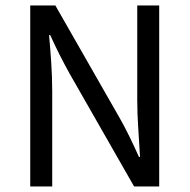

<svg xmlns="http://www.w3.org/2000/svg" viewBox="-20 -676 687 696"><path d="M89.6 0V-656.3H180.6L413.7 -248.4Q432.5 -215.4 450 -179.5Q467.4 -143.6 483.6 -107.3H487.6Q484.8 -158.4 481.1 -211.5Q477.5 -264.5 477.5 -315.4V-656.3H557.1V0H466.1L233 -407.9Q214.6 -440.9 196.3 -477Q178.1 -513.1 161.9 -549H157.9Q162.3 -499.9 165.8 -447.8Q169.3 -395.7 169.3 -343.2V0Z"/></svg>

Font: Source Sans 3
Style: Regular
Weight: 200
Designer: Paul D. Hunt
Foundry: Adobe
Version: Version 3.046;hotconv 1.0.118;makeotfexe 2.5.65603